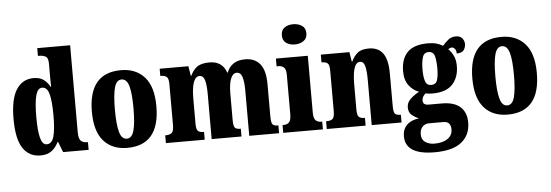

<svg xmlns="http://www.w3.org/2000/svg" viewBox="-58 -958 3955 1379"><g transform="rotate(-5 1919.5 -268.5)"><path d="M203 10Q121 10 76.5 -56.5Q32 -123 32 -267Q32 -412 76.5 -480Q121 -548 200 -548Q246 -548 273 -527.5Q300 -507 317 -476H321Q320 -499 320 -529Q320 -559 320 -588V-643Q320 -684 300.5 -694Q281 -704 254 -704H246V-760H483V-135Q483 -89 497.5 -72.5Q512 -56 543 -56H550V0H366L337 -75H332Q313 -35 282 -12.5Q251 10 203 10ZM254 -66Q292 -66 306 -117.5Q320 -169 320 -269Q320 -368 306.5 -421Q293 -474 255 -474Q223 -474 209.5 -421Q196 -368 196 -268Q196 -167 209.5 -116.5Q223 -66 254 -66Z M828 10Q720 10 658.5 -59.5Q597 -129 597 -270Q597 -550 831 -550Q938 -550 1000 -480.5Q1062 -411 1062 -270Q1062 10 828 10ZM830 -56Q868 -56 882.5 -110.5Q897 -165 897 -270Q897 -376 882 -429.5Q867 -483 829 -483Q792 -483 777.5 -429.5Q763 -376 763 -270Q763 -165 778 -110.5Q793 -56 830 -56Z M1107 0V-56H1111Q1139 -56 1154 -68Q1169 -80 1169 -124V-419Q1169 -461 1154.5 -472.5Q1140 -484 1112 -484H1109V-536H1316L1327 -467H1332Q1348 -504 1378 -527Q1408 -550 1469 -550Q1562 -550 1590 -466H1594Q1608 -504 1640 -527Q1672 -550 1726 -550Q1795 -550 1833 -504Q1871 -458 1871 -357V-126Q1871 -80 1881.5 -68Q1892 -56 1920 -56H1923V0H1708V-325Q1708 -389 1697 -424Q1686 -459 1657 -459Q1637 -459 1624 -439.5Q1611 -420 1605 -388Q1599 -356 1599 -318V-126Q1599 -80 1609.5 -68Q1620 -56 1648 -56H1652V0H1437V-325Q1437 -389 1427 -424Q1417 -459 1388 -459Q1368 -459 1355 -437.5Q1342 -416 1336.5 -381.5Q1331 -347 1331 -306V-121Q1331 -79 1343.5 -67.5Q1356 -56 1384 -56H1387V0Z M2092 -625Q2055 -625 2029.5 -643Q2004 -661 2004 -698Q2004 -736 2029.5 -753.5Q2055 -771 2092 -771Q2128 -771 2154.5 -753.5Q2181 -736 2181 -698Q2181 -661 2154.5 -643Q2128 -625 2092 -625ZM1953 0V-56H1962Q1986 -56 2000.5 -71Q2015 -86 2015 -129V-413Q2015 -452 2000 -466Q1985 -480 1962 -480H1947V-536H2177V-127Q2177 -85 2192 -70.5Q2207 -56 2230 -56H2239V0Z M2267 0V-56H2271Q2300 -56 2314 -68Q2328 -80 2328 -124V-416Q2328 -457 2315 -468.5Q2302 -480 2275 -480H2271V-536H2477L2488 -467H2492Q2508 -503 2535.5 -526.5Q2563 -550 2618 -550Q2685 -550 2719 -504Q2753 -458 2753 -357V-126Q2753 -80 2763.5 -68Q2774 -56 2802 -56H2806V0H2591V-325Q2591 -389 2582 -424.5Q2573 -460 2546 -460Q2525 -460 2513 -438Q2501 -416 2496 -381Q2491 -346 2491 -306V-121Q2491 -79 2503.5 -67.5Q2516 -56 2544 -56H2547V0Z M3025 234Q2814 234 2814 100Q2814 50 2846 18.5Q2878 -13 2933 -18Q2907 -29 2883.5 -48Q2860 -67 2860 -103Q2860 -137 2885 -162Q2910 -187 2950 -209Q2908 -224 2878.5 -262.5Q2849 -301 2849 -365Q2849 -454 2896 -502Q2943 -550 3044 -550Q3078 -550 3102.5 -543.5Q3127 -537 3151 -523Q3172 -546 3193.5 -564Q3215 -582 3249 -582Q3278 -582 3293.5 -564Q3309 -546 3309 -522Q3309 -497 3295 -478Q3281 -459 3244 -459Q3244 -484 3233 -494.5Q3222 -505 3214 -505Q3204 -505 3197.5 -501.5Q3191 -498 3186 -495Q3207 -475 3222 -444.5Q3237 -414 3237 -370Q3237 -289 3191 -238.5Q3145 -188 3044 -188Q3035 -188 3019.5 -189.5Q3004 -191 2996 -193Q2988 -188 2979 -174Q2970 -160 2970 -143Q2970 -126 2981 -118.5Q2992 -111 3006 -111H3106Q3195 -111 3239 -71Q3283 -31 3283 41Q3283 131 3219.5 182.5Q3156 234 3025 234ZM3042 -250Q3077 -250 3086.5 -282Q3096 -314 3096 -365Q3096 -418 3087 -452.5Q3078 -487 3043 -487Q3009 -487 2999 -451.5Q2989 -416 2989 -364Q2989 -315 2999 -282.5Q3009 -250 3042 -250ZM3028 172Q3089 172 3124 147.5Q3159 123 3159 80Q3159 54 3146.5 38.5Q3134 23 3105 23H2998Q2986 23 2971.5 30Q2957 37 2946.5 53.5Q2936 70 2936 99Q2936 136 2963.5 154Q2991 172 3028 172Z M3571 10Q3463 10 3401.5 -59.5Q3340 -129 3340 -270Q3340 -550 3574 -550Q3681 -550 3743 -480.5Q3805 -411 3805 -270Q3805 10 3571 10ZM3573 -56Q3611 -56 3625.5 -110.5Q3640 -165 3640 -270Q3640 -376 3625 -429.5Q3610 -483 3572 -483Q3535 -483 3520.5 -429.5Q3506 -376 3506 -270Q3506 -165 3521 -110.5Q3536 -56 3573 -56Z"/></g></svg>

Font: Noto Serif Sinhala ExtraCondensed Black
Style: Regular
Weight: 900
Width: 2
Designer: Jelle Bosma - Monotype Design Team
Foundry: Monotype Imaging Inc.
Version: Version 2.007; ttfautohint (v1.8.4.7-5d5b)